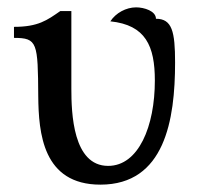

<svg xmlns="http://www.w3.org/2000/svg" viewBox="-20 -488 543 522"><path d="M253 14C428 14 456 -162 456 -318C456 -402 448 -437 404 -437C404 -458 372 -468 350 -468C323 -468 295 -453 280 -430C376 -420 401 -363 401 -269C401 -145 357 -37 274 -37C178 -37 174 -181 174 -247V-458H144C108 -433 84 -415 18 -415V-385C82 -385 83 -372 84 -226C85 -127 96 14 253 14Z"/></svg>

Font: Milonga
Style: Regular
Weight: 400
Designer: Pablo Impallari, Brenda Gallo, Rodrigo Fuenzalida
Foundry: Pablo Impallari, Brenda Gallo, Rodrigo Fuenzalida
Version: Version 1.000